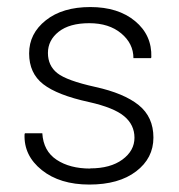

<svg xmlns="http://www.w3.org/2000/svg" viewBox="-20 -503 498 534"><path d="M231 -34.2V-34.7Q287.1 -34.7 320.6 -59.3Q354 -84 354 -119.9Q354 -155.8 325.4 -179.7Q296.9 -203.6 227.5 -219.2Q139.6 -238.3 100.3 -268.8Q61 -299.3 61 -354.5Q61 -409.7 107.4 -446.5Q153.8 -483.4 231.2 -483.4Q308.6 -483.4 355.7 -444.3Q402.8 -405.3 400.9 -343.8L399.9 -341.3H351.1Q351.1 -381.8 317.1 -410.2Q283.2 -438.5 228.3 -438.5Q173.3 -438.5 143.3 -414.8Q113.3 -391.1 113.3 -355.7Q113.3 -320.3 139.4 -299.6Q165.5 -278.8 245.1 -261.2Q324.7 -243.7 365.7 -210.7Q406.7 -177.7 406.7 -120.4Q406.7 -63 358.6 -26.4Q310.5 10.3 228.5 10.3Q146.5 10.3 96.2 -30Q45.9 -70.3 48.3 -129.4L49.3 -132.3H97.7Q100.6 -83 137.5 -58.6Q174.3 -34.2 231 -34.2Z"/></svg>

Font: Yantramanav Light
Style: Regular
Weight: 300
Version: Version 1.001;PS 1.0;hotconv 1.0.72;makeotf.lib2.5.5900; ttf